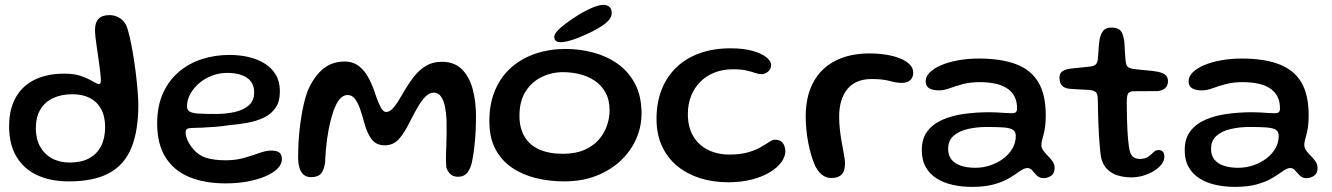

<svg xmlns="http://www.w3.org/2000/svg" viewBox="-20 -700 5335 769"><path d="M256 26.5Q182.5 26.5 128.8 1.5Q75 -23.5 45.8 -72.8Q16.5 -122 16.5 -194.5Q16.5 -262.5 43 -309.5Q69.5 -356.5 119 -380.8Q168.5 -405 237.5 -405Q275.5 -405 300.8 -396.8Q326 -388.5 342 -379.5Q353.5 -373 362.8 -368Q372 -363 376 -363Q384 -363 384 -377.5Q384 -390.5 381.5 -410.8Q379 -431 375.8 -455Q372.5 -479 368.8 -503Q365 -527 362.8 -547.5Q360.5 -568 360.5 -580.5Q360.5 -639.5 418 -639.5Q438.5 -639.5 456.2 -629.8Q474 -620 485 -600Q492.5 -582.5 499.5 -552Q506.5 -521.5 512.8 -484Q519 -446.5 523.8 -408Q528.5 -369.5 531.2 -336Q534 -302.5 534 -279.5Q534 -176 506.2 -108Q478.5 -40 417.2 -6.8Q356 26.5 256 26.5ZM259.5 -49Q305.5 -49 337 -66Q368.5 -83 384.8 -114.8Q401 -146.5 401 -190.5Q401 -234 385 -263.2Q369 -292.5 340 -307.5Q311 -322.5 270 -322.5Q225.5 -322.5 192.5 -307Q159.5 -291.5 141.5 -261.2Q123.5 -231 123.5 -186Q123.5 -144 140.5 -113.2Q157.5 -82.5 188 -65.8Q218.5 -49 259.5 -49Z M883.5 34.5Q799.5 34.5 738 9Q676.5 -16.5 643 -69.8Q609.5 -123 609.5 -205.5Q609.5 -274 632.2 -325.2Q655 -376.5 695 -411Q735 -445.5 787.5 -462.8Q840 -480 899.5 -480Q940 -480 976.2 -471.5Q1012.5 -463 1040.8 -445.2Q1069 -427.5 1085 -400Q1101 -372.5 1101 -334.5Q1101 -294 1084 -268.8Q1067 -243.5 1037.5 -229.2Q1008 -215 970.8 -208.2Q933.5 -201.5 893 -198Q872.5 -194.5 844.5 -192.2Q816.5 -190 790.2 -188.8Q764 -187.5 749.5 -187.5Q734.5 -187.5 729 -183.5Q723.5 -179.5 723.5 -169Q723.5 -156.5 730.5 -139.8Q737.5 -123 750.5 -107Q774.5 -77.5 806.2 -67.8Q838 -58 884.5 -58Q925 -58 958.5 -67.8Q992 -77.5 1018.8 -87.2Q1045.5 -97 1067 -97Q1086.5 -97 1097.8 -89.8Q1109 -82.5 1109 -61.5Q1109 -42.5 1091.8 -25Q1074.5 -7.5 1044 5.8Q1013.5 19 972.5 26.8Q931.5 34.5 883.5 34.5ZM844 -243.5Q884.5 -243.5 919.5 -251.2Q954.5 -259 976.2 -277.8Q998 -296.5 998 -329.5Q998 -368.5 969.5 -388.2Q941 -408 889.5 -408Q859 -408 830 -397.2Q801 -386.5 778.5 -367.5Q756 -348.5 742.5 -324.5Q729 -300.5 729 -273Q729 -259 740.2 -252.8Q751.5 -246.5 776.8 -245Q802 -243.5 844 -243.5Z M1226 9.5Q1208 9.5 1196.5 0Q1185 -9.5 1179.5 -27.8Q1174 -46 1174 -72Q1174 -95 1175.2 -121.8Q1176.5 -148.5 1179.5 -177Q1182.5 -205.5 1187 -233.5Q1191.5 -261.5 1197.8 -287.8Q1204 -314 1212.5 -336.5Q1237 -393 1273 -423.2Q1309 -453.5 1359.5 -453.5Q1395.5 -453.5 1419.5 -433.8Q1443.5 -414 1459.2 -382.5Q1475 -351 1486 -315Q1494.5 -290 1504.5 -270.8Q1514.5 -251.5 1527 -251.5Q1542 -251.5 1557.5 -270.5Q1573 -289.5 1589.5 -319Q1613 -360.5 1635.8 -390.2Q1658.5 -420 1685.8 -436.2Q1713 -452.5 1750 -452.5Q1799.5 -452.5 1829.5 -423Q1859.5 -393.5 1873 -343.8Q1886.5 -294 1886.5 -233Q1886.5 -209.5 1885.5 -184.5Q1884.5 -159.5 1882.2 -134.5Q1880 -109.5 1876.5 -86.2Q1873 -63 1868.5 -43Q1860 -15.5 1847.5 -3.8Q1835 8 1814.5 8Q1796 8 1784.5 -2.2Q1773 -12.5 1767.5 -30Q1766.5 -40.5 1766.2 -54.8Q1766 -69 1766.5 -86.2Q1767 -103.5 1767.8 -123.5Q1768.5 -143.5 1768.8 -167Q1769 -190.5 1768.5 -216.5Q1767.5 -246 1762.5 -271.5Q1757.5 -297 1746.5 -313Q1735.5 -329 1717.5 -329Q1700 -329 1684.2 -313.2Q1668.5 -297.5 1653.8 -272Q1639 -246.5 1624 -217Q1600.5 -168.5 1578 -143.2Q1555.5 -118 1521 -118Q1487 -118 1468.8 -141.8Q1450.5 -165.5 1439.5 -206.5Q1431 -238.5 1422 -264Q1413 -289.5 1401.2 -304.5Q1389.5 -319.5 1372 -319.5Q1355 -319.5 1341 -303.5Q1327 -287.5 1315.5 -255Q1303.5 -219 1296.5 -182Q1289.5 -145 1286.2 -110.5Q1283 -76 1282 -47.5Q1277 -17 1264.8 -3.8Q1252.5 9.5 1226 9.5Z M2239 26.5Q2181 26.5 2127.2 13.5Q2073.5 0.5 2031.2 -28Q1989 -56.5 1964.5 -102.2Q1940 -148 1940 -214Q1940 -286.5 1963.8 -340.8Q1987.5 -395 2029.5 -431.2Q2071.5 -467.5 2126.8 -485.8Q2182 -504 2245 -504Q2302 -504 2356.5 -489.5Q2411 -475 2454.5 -444Q2498 -413 2523.8 -363.8Q2549.5 -314.5 2549.5 -245Q2549.5 -192.5 2528.2 -144Q2507 -95.5 2466.8 -57.2Q2426.5 -19 2369.2 3.8Q2312 26.5 2239 26.5ZM2234.5 -84Q2285.5 -84 2321 -99.8Q2356.5 -115.5 2378.8 -141.2Q2401 -167 2411.2 -197.5Q2421.5 -228 2421.5 -258Q2421.5 -300 2405.2 -329.2Q2389 -358.5 2362.2 -376.5Q2335.5 -394.5 2302.5 -402.8Q2269.5 -411 2235 -411Q2190 -411 2150 -391.8Q2110 -372.5 2085.2 -333.8Q2060.5 -295 2060.5 -236Q2060.5 -188 2080.2 -153.8Q2100 -119.5 2139 -101.8Q2178 -84 2234.5 -84ZM2225 -531Q2214 -531 2207 -536Q2200 -541 2200 -552.5Q2200 -567.5 2227.5 -590.8Q2255 -614 2296.5 -640Q2323.5 -657 2351.2 -668.8Q2379 -680.5 2396.5 -680.5Q2412 -680.5 2421 -672.5Q2430 -664.5 2430 -648Q2430 -628.5 2411.2 -611.8Q2392.5 -595 2359 -577.5Q2323.5 -559 2286 -545Q2248.5 -531 2225 -531Z M2895.5 30Q2836 30 2784.2 13.8Q2732.5 -2.5 2693.2 -34.5Q2654 -66.5 2631.8 -113.8Q2609.5 -161 2609.5 -224Q2609.5 -290 2630.5 -342.2Q2651.5 -394.5 2690.2 -431.2Q2729 -468 2783.8 -487.2Q2838.5 -506.5 2905 -506.5Q2956.5 -506.5 2993 -496.5Q3029.5 -486.5 3049 -471Q3068.5 -455.5 3068.5 -439.5Q3068.5 -429.5 3063 -421Q3057.5 -412.5 3048.5 -407.8Q3039.5 -403 3029.5 -403Q3018 -403 3004.8 -407.8Q2991.5 -412.5 2970.5 -417.5Q2949.5 -422.5 2915 -422.5Q2875 -422.5 2842 -409.5Q2809 -396.5 2785 -372.5Q2761 -348.5 2748 -315.8Q2735 -283 2735 -243.5Q2735 -190.5 2756.8 -154.2Q2778.5 -118 2816.2 -99.5Q2854 -81 2901.5 -81Q2945 -81 2975.5 -89.8Q3006 -98.5 3026.8 -110.5Q3047.5 -122.5 3061 -131.5Q3074.5 -140.5 3083.5 -140.5Q3100 -140.5 3109 -133.2Q3118 -126 3121.8 -115.2Q3125.5 -104.5 3125.5 -94.5Q3125.5 -73 3109.8 -51Q3094 -29 3064.5 -10.8Q3035 7.5 2992.2 18.8Q2949.5 30 2895.5 30Z M3310 13Q3295.5 13 3284 7.2Q3272.5 1.5 3263.2 -8.5Q3254 -18.5 3246.5 -32Q3237.5 -51 3230 -76Q3222.5 -101 3217.2 -128.2Q3212 -155.5 3209.5 -182.5Q3207 -209.5 3207 -232.5Q3207 -314 3237.5 -370.5Q3268 -427 3325.5 -456.5Q3383 -486 3463.5 -486Q3497.5 -486 3528.8 -481Q3560 -476 3584.5 -466.2Q3609 -456.5 3623.2 -442.2Q3637.5 -428 3637.5 -409.5Q3637.5 -394.5 3631 -385.2Q3624.5 -376 3614.2 -372Q3604 -368 3593 -368Q3570 -368 3542.8 -375.8Q3515.5 -383.5 3472 -383.5Q3406.5 -383.5 3373.8 -343Q3341 -302.5 3341 -233Q3341 -208 3343.5 -184.8Q3346 -161.5 3349.5 -140.2Q3353 -119 3356.5 -101Q3360 -83 3362.2 -69Q3364.5 -55 3364.5 -46Q3364.5 -15 3350.8 -1Q3337 13 3310 13Z M3873 48.5Q3832.5 48.5 3796.2 40.5Q3760 32.5 3732 15Q3704 -2.5 3688 -30.5Q3672 -58.5 3672 -99Q3672 -145 3694.5 -174.5Q3717 -204 3755.8 -220.8Q3794.5 -237.5 3843 -244Q3891.5 -250.5 3943.5 -250.5Q3959.5 -250.5 3976 -249.5Q3992.5 -248.5 4007.2 -247.5Q4022 -246.5 4031.5 -246.5Q4044.5 -246.5 4049 -250.8Q4053.5 -255 4053.5 -265.5Q4053.5 -285 4048.8 -300Q4044 -315 4035 -326.5Q4026 -338 4013.5 -346Q3993.5 -359.5 3965.2 -365.2Q3937 -371 3904.5 -371Q3866 -371 3836.2 -363Q3806.5 -355 3783.5 -346.5Q3760.5 -338 3741.5 -338Q3715.5 -338 3701.5 -346.5Q3687.5 -355 3687.5 -374Q3687.5 -393.5 3704 -410Q3720.5 -426.5 3749.8 -439Q3779 -451.5 3817.8 -458.5Q3856.5 -465.5 3900.5 -465.5Q3989 -465.5 4048.8 -443.2Q4108.5 -421 4138.5 -371.2Q4168.5 -321.5 4168.5 -237.5Q4168.5 -212.5 4166 -194Q4163.5 -175.5 4159.8 -161.8Q4156 -148 4153.5 -138Q4151 -128 4151 -119.5Q4151 -107.5 4158.8 -96.8Q4166.5 -86 4177.2 -75.5Q4188 -65 4196 -53.2Q4204 -41.5 4204 -27Q4204 -5.5 4190 4Q4176 13.5 4159 13.5Q4143.5 13.5 4133.2 3.2Q4123 -7 4114.8 -17Q4106.5 -27 4094.5 -27Q4087.5 -27 4079.2 -23Q4071 -19 4059 -10.5Q4044 0.5 4020.8 14.2Q3997.5 28 3961.5 38.2Q3925.5 48.5 3873 48.5ZM3886.5 -28Q3917.5 -28 3946.5 -37.8Q3975.5 -47.5 3998.5 -64.8Q4021.5 -82 4035 -105.2Q4048.5 -128.5 4048.5 -155.5Q4048.5 -172.5 4037.2 -180Q4026 -187.5 4000.5 -189.5Q3975 -191.5 3933 -191.5Q3891.5 -191.5 3856 -183.2Q3820.5 -175 3799 -155.8Q3777.5 -136.5 3777.5 -103.5Q3777.5 -78 3790.5 -61.5Q3803.5 -45 3828 -36.5Q3852.5 -28 3886.5 -28Z M4510.5 10.5Q4483.5 10.5 4456.2 2.5Q4429 -5.5 4409.8 -27.8Q4390.5 -50 4387 -91Q4385.5 -105.5 4384 -124Q4382.5 -142.5 4381.2 -163.8Q4380 -185 4379.2 -207.8Q4378.5 -230.5 4377.8 -254.2Q4377 -278 4377 -301.5Q4376.5 -324 4368.8 -331Q4361 -338 4345 -339.5Q4335.5 -340.5 4320.8 -341Q4306 -341.5 4290.5 -342.5Q4275 -343.5 4263 -344.5Q4243.5 -346.5 4233.5 -357.2Q4223.5 -368 4223.5 -388Q4223.5 -401.5 4229.2 -408.8Q4235 -416 4245.8 -420Q4256.5 -424 4270 -425.5Q4296.5 -428 4313.8 -430Q4331 -432 4346 -433.5Q4362 -435.5 4368.8 -442Q4375.5 -448.5 4377.5 -466Q4378.5 -476.5 4379.2 -490.5Q4380 -504.5 4381.2 -518.2Q4382.5 -532 4384 -542Q4389.5 -566.5 4399.5 -578Q4409.5 -589.5 4431.5 -589.5Q4449.5 -589.5 4459.8 -583.8Q4470 -578 4475 -566Q4480 -554 4483 -535Q4484 -519.5 4484.8 -507.5Q4485.5 -495.5 4486 -485.8Q4486.5 -476 4487.2 -468Q4488 -460 4489 -452Q4490.5 -437.5 4498.5 -431.2Q4506.5 -425 4522 -423.5Q4535.5 -422 4551.8 -420.2Q4568 -418.5 4583.2 -417.2Q4598.5 -416 4608.5 -414Q4629 -411.5 4643.5 -403Q4658 -394.5 4658 -375Q4658 -357 4646.5 -346.8Q4635 -336.5 4615 -335Q4584.5 -334.5 4558.5 -334.8Q4532.5 -335 4518 -334.5Q4506.5 -333.5 4500.2 -327.8Q4494 -322 4493 -298.5Q4493 -279.5 4493.2 -259.5Q4493.5 -239.5 4494 -219.5Q4494.5 -199.5 4495.5 -180.2Q4496.5 -161 4498 -144Q4499.5 -127 4501.5 -113Q4505.5 -83.5 4516.2 -73.5Q4527 -63.5 4545 -63.5Q4566.5 -63.5 4578.8 -72.2Q4591 -81 4599.8 -90Q4608.5 -99 4619.5 -99Q4632 -99 4637.8 -92.2Q4643.5 -85.5 4643.5 -72.5Q4643.5 -56 4631.8 -41.2Q4620 -26.5 4600.8 -14.8Q4581.5 -3 4558 3.8Q4534.5 10.5 4510.5 10.5Z M4926 48.5Q4885.5 48.5 4849.2 40.5Q4813 32.5 4785 15Q4757 -2.5 4741 -30.5Q4725 -58.5 4725 -99Q4725 -145 4747.5 -174.5Q4770 -204 4808.8 -220.8Q4847.5 -237.5 4896 -244Q4944.5 -250.5 4996.5 -250.5Q5012.5 -250.5 5029 -249.5Q5045.5 -248.5 5060.2 -247.5Q5075 -246.5 5084.5 -246.5Q5097.5 -246.5 5102 -250.8Q5106.5 -255 5106.5 -265.5Q5106.5 -285 5101.8 -300Q5097 -315 5088 -326.5Q5079 -338 5066.5 -346Q5046.5 -359.5 5018.2 -365.2Q4990 -371 4957.5 -371Q4919 -371 4889.2 -363Q4859.5 -355 4836.5 -346.5Q4813.5 -338 4794.5 -338Q4768.5 -338 4754.5 -346.5Q4740.5 -355 4740.5 -374Q4740.5 -393.5 4757 -410Q4773.5 -426.5 4802.8 -439Q4832 -451.5 4870.8 -458.5Q4909.5 -465.5 4953.5 -465.5Q5042 -465.5 5101.8 -443.2Q5161.5 -421 5191.5 -371.2Q5221.5 -321.5 5221.5 -237.5Q5221.5 -212.5 5219 -194Q5216.5 -175.5 5212.8 -161.8Q5209 -148 5206.5 -138Q5204 -128 5204 -119.5Q5204 -107.5 5211.8 -96.8Q5219.5 -86 5230.2 -75.5Q5241 -65 5249 -53.2Q5257 -41.5 5257 -27Q5257 -5.5 5243 4Q5229 13.5 5212 13.5Q5196.5 13.5 5186.2 3.2Q5176 -7 5167.8 -17Q5159.5 -27 5147.5 -27Q5140.5 -27 5132.2 -23Q5124 -19 5112 -10.5Q5097 0.5 5073.8 14.2Q5050.5 28 5014.5 38.2Q4978.5 48.5 4926 48.5ZM4939.5 -28Q4970.5 -28 4999.5 -37.8Q5028.5 -47.5 5051.5 -64.8Q5074.5 -82 5088 -105.2Q5101.5 -128.5 5101.5 -155.5Q5101.5 -172.5 5090.2 -180Q5079 -187.5 5053.5 -189.5Q5028 -191.5 4986 -191.5Q4944.5 -191.5 4909 -183.2Q4873.5 -175 4852 -155.8Q4830.5 -136.5 4830.5 -103.5Q4830.5 -78 4843.5 -61.5Q4856.5 -45 4881 -36.5Q4905.5 -28 4939.5 -28Z"/></svg>

Font: Gluten
Style: Regular
Weight: 400
Designer: Tyler Finck
Foundry: Etcetera Type Company
Version: Version 1.300